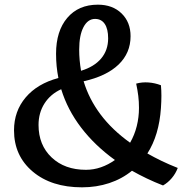

<svg xmlns="http://www.w3.org/2000/svg" viewBox="-20 -741 819 822"><path d="M387 -660Q356 -660 337.5 -625Q319 -590 319 -528Q319 -506 321 -483.5Q323 -461 327 -438Q383 -455 413 -490.5Q443 -526 443 -577Q443 -617 428.5 -638.5Q414 -660 387 -660ZM145 -206Q145 -120 201 -67Q257 -14 348 -14Q381 -14 412.5 -25Q444 -36 472 -56Q386 -118 327.5 -194.5Q269 -271 242 -359Q196 -338 170.5 -298Q145 -258 145 -206ZM741 -22Q732 2 715.5 21.5Q699 41 678 53Q642 39 608.5 23Q575 7 545 -10Q502 25 447.5 43Q393 61 331 61Q200 61 120 -6.5Q40 -74 40 -183Q40 -265 90 -324Q140 -383 230 -407Q225 -432 222.5 -457.5Q220 -483 220 -511Q220 -608 268 -664.5Q316 -721 399 -721Q462 -721 500.5 -683.5Q539 -646 539 -586Q539 -514 487.5 -464.5Q436 -415 338 -393Q361 -317 410.5 -251Q460 -185 537 -130Q556 -163 565.5 -201Q575 -239 575 -279Q575 -306 572 -330.5Q569 -355 563 -383Q588 -390 615.5 -388Q643 -386 669 -376Q671 -354 671 -331Q671 -308 669 -278Q665 -220 650.5 -171.5Q636 -123 611 -84Q639 -68 671 -52.5Q703 -37 741 -22Z"/></svg>

Font: Atma Medium
Style: Regular
Weight: 500
Designer: Gregori Vincens, Jeremie Hornus, Riccardo Olocco, Yoann Minet.
Foundry: black foundry
Version: Version 1.101;PS 1.100;hotconv 1.0.86;makeotf.lib2.5.63406